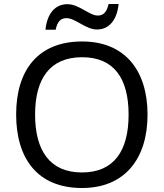

<svg xmlns="http://www.w3.org/2000/svg" viewBox="-20 -933 821 963"><path d="M208 -784H259C268 -823 282 -842 314 -842C358 -842 410 -785 466 -785C529 -785 567 -835 575 -913H525C515 -874 501 -855 470 -855C428 -855 377 -912 318 -912C255 -912 216 -863 208 -784ZM720 -358C720 -580 606 -725 392 -725C168 -725 61 -578 61 -359C61 -138 168 10 391 10C606 10 720 -137 720 -358ZM156 -358C156 -538 230 -646 392 -646C553 -646 625 -538 625 -358C625 -178 553 -68 391 -68C230 -68 156 -178 156 -358Z"/></svg>

Font: Noto Sans Runic
Style: Regular
Weight: 400
Designer: Monotype Design Team
Foundry: Monotype Imaging Inc.
Version: Version 2.002